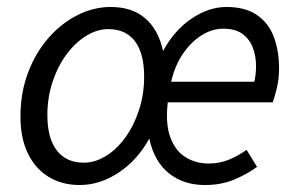

<svg xmlns="http://www.w3.org/2000/svg" viewBox="-20 -518 852 550"><path d="M208.3 12Q157.2 12 119 -11.5Q80.7 -35.1 59.7 -78.9Q38.6 -122.7 38.6 -183.4Q38.6 -252.8 60.4 -310.1Q82.1 -367.4 119.1 -409.6Q156.2 -451.8 202.2 -474.9Q248.2 -498 297.2 -498Q358.5 -498 396.2 -465.4Q433.8 -432.9 447.1 -371.9Q479.7 -431.9 528.9 -464.9Q578.1 -498 628.8 -498Q682.9 -498 716.2 -474.9Q749.6 -451.9 764.5 -412.1Q779.4 -372.2 779.4 -322Q779.4 -292.5 773.2 -266.2Q766.9 -239.8 761.3 -224.8H460.6Q453.5 -162.6 468.1 -124.1Q482.7 -85.5 511.7 -67.6Q540.8 -49.6 577.7 -49.6Q609.6 -49.6 636.3 -60.8Q663.1 -72.1 686.4 -88.7L716.3 -40Q688.7 -19.6 651.4 -3.8Q614.2 12 566.5 12Q506 12 463.8 -21.6Q421.6 -55.3 407.7 -121Q374.1 -59.7 320.2 -23.8Q266.3 12 208.3 12ZM220.1 -52Q252.5 -52 283.5 -71.2Q314.6 -90.3 339 -124.1Q363.5 -157.9 378.2 -202.7Q392.9 -247.6 392.9 -298.5Q392.9 -364.9 366.7 -399.7Q340.4 -434.6 290.3 -434.6Q258.3 -434.6 227.1 -415.4Q195.9 -396.3 170.8 -362.5Q145.7 -328.7 130.7 -283.9Q115.7 -239 115.7 -188.1Q115.7 -122.7 142.5 -87.4Q169.4 -52 220.1 -52ZM470.3 -283.9H708.6Q711 -294.7 712.2 -305.8Q713.4 -316.9 713.4 -329.2Q713.4 -356.5 704.5 -380.7Q695.7 -405 675.1 -420.4Q654.5 -435.8 619.5 -435.8Q587.7 -435.8 557.6 -417Q527.6 -398.3 504.3 -364.4Q481 -330.5 470.3 -283.9Z"/></svg>

Font: Source Sans 3
Style: Italic
Weight: 200
Italic angle: -11°
Designer: Paul D. Hunt
Foundry: Adobe
Version: Version 3.046;hotconv 1.0.118;makeotfexe 2.5.65603